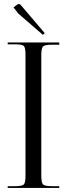

<svg xmlns="http://www.w3.org/2000/svg" viewBox="-20 -929 330 949"><path d="M191.9 -756.8 70.8 -861.8 46.9 -892.1 63 -904.8Q68.8 -909.2 73.2 -909.2Q79.1 -909.2 83 -903.8L201.2 -765.1ZM18.1 0V-8.8H53.2Q89.4 -8.8 97.7 -17.1Q106 -25.4 106 -61V-658.2Q106 -693.8 97.7 -701.9Q89.4 -710 53.2 -710H18.1V-719.2H272.9V-708H237.8Q201.7 -708 192.9 -699.7Q184.1 -691.4 184.1 -655.8V-61Q184.1 -25.4 192.9 -17.1Q201.7 -8.8 237.8 -8.8H272.9V0Z"/></svg>

Font: FoglihtenNo07calt
Style: Regular
Weight: 500
Designer: gluk (gluksza@wp.pl)
Foundry: gluk (gluksza@wp.pl)
Version: Version 0.844